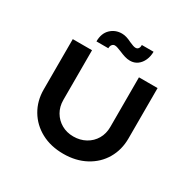

<svg xmlns="http://www.w3.org/2000/svg" viewBox="-192 -1099 1311 1304"><g transform="rotate(30 463.5 -447.5)"><path d="M464 6Q365 6 290 -34.5Q215 -75 173 -146Q131 -217 131 -306V-701H282V-312Q282 -259 306 -218Q330 -177 371 -153.5Q412 -130 464 -130Q517 -130 559.5 -153.5Q602 -177 626 -218Q650 -259 650 -312V-701H796V-306Q796 -217 754.5 -146Q713 -75 637.5 -34.5Q562 6 464 6ZM540 -768Q519 -768 498 -774.5Q477 -781 454 -791Q436 -798 423.5 -802.5Q411 -807 401 -807Q388 -807 379.5 -796.5Q371 -786 371 -768H278Q278 -831 314 -866Q350 -901 402 -901Q420 -901 438.5 -895.5Q457 -890 481 -878Q497 -871 508.5 -867Q520 -863 529 -863Q543 -863 550.5 -873.5Q558 -884 557 -901H649Q649 -865 635.5 -834.5Q622 -804 597.5 -786Q573 -768 540 -768Z"/></g></svg>

Font: Lexend Giga SemiBold
Style: Regular
Weight: 600
Designer: Bonnie Shaver-Troup, Thomas Jockin
Foundry: Lexend
Version: Version 1.007